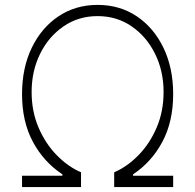

<svg xmlns="http://www.w3.org/2000/svg" viewBox="-20 -757 790 777"><path d="M69.2 0V-45.8H232.6V-51.5Q157 -101.2 113.1 -183.1Q69.2 -264.9 69.2 -376.1Q69.2 -482.2 108.5 -563.6Q147.7 -644.9 216.8 -691.1Q285.9 -737.2 375 -737.2Q464.5 -737.2 533.4 -691.1Q602.3 -644.9 641.5 -563.6Q680.8 -482.2 680.8 -376.1Q680.8 -264.9 637.1 -183.1Q593.4 -101.2 518.5 -51.5V-45.8H680.8V0H442.1V-59.7Q494.7 -82.4 540.3 -128.9Q585.9 -175.4 614 -240.8Q642 -306.1 642 -384.6Q642 -469.5 607.6 -539.1Q573.2 -608.7 513 -650.2Q452.8 -691.8 375 -691.8Q297.2 -691.8 236.9 -650.2Q176.5 -608.7 142.2 -539.1Q108 -469.5 108 -384.6Q108 -306.1 136 -240.8Q164.1 -175.4 209.7 -128.9Q255.3 -82.4 307.9 -59.7V0Z"/></svg>

Font: Inter UI Extra Light
Style: Regular
Weight: 200
Designer: Rasmus Andersson
Foundry: rsms
Version: 3.2;8d6f07862